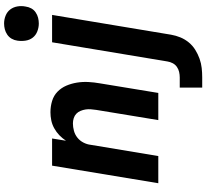

<svg xmlns="http://www.w3.org/2000/svg" viewBox="-55 -740 1010 940"><g transform="rotate(-90 450.0 -270.0)"><path d="M23 0 109 -520H242L231 -452Q243 -470 258 -484.5Q273 -499 292 -509.5Q311 -520 331 -524Q351 -528 370 -528Q399 -528 425.5 -520Q452 -512 471 -493.5Q490 -475 500.5 -450.5Q511 -426 515.5 -398.5Q520 -371 518.5 -342.5Q517 -314 512 -286L465 0H332L382 -304Q384 -317 385 -330.5Q386 -344 384 -356.5Q382 -369 377 -381Q372 -393 363 -401.5Q354 -410 341.5 -414Q329 -418 316 -418Q298 -418 279.5 -413Q261 -408 246 -396Q231 -384 222 -366.5Q213 -349 211 -331L156 0ZM491 215V105H541Q554 105 567.5 102Q581 99 592.5 91Q604 83 610.5 70.5Q617 58 619 45L713 -520H847L750 63Q746 86 737 108Q728 130 712.5 149Q697 168 676 181Q655 194 632.5 202Q610 210 587 212.5Q564 215 541 215ZM805 -585Q785 -585 766 -592.5Q747 -600 735.5 -615Q724 -630 721 -650Q718 -670 721 -690Q723 -705 730.5 -718Q738 -731 750.5 -739.5Q763 -748 777 -751.5Q791 -755 805 -755Q825 -755 843.5 -747.5Q862 -740 873.5 -725Q885 -710 888.5 -690Q892 -670 888 -650Q886 -635 879 -622Q872 -609 859.5 -600.5Q847 -592 833 -588.5Q819 -585 805 -585Z"/></g></svg>

Font: Iosevka Aile Extrabold Oblique
Style: Regular
Weight: 800
Italic angle: -9°
Designer: Belleve Invis
Foundry: Belleve Invis
Version: Version 31.1.0; ttfautohint (v1.8.4)